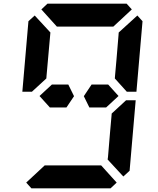

<svg xmlns="http://www.w3.org/2000/svg" viewBox="-20 -1020 856 1040"><path d="M566 -562 622 -500 555 -438H495H464L434 -499L476 -562H506H520ZM156 -526 153 -523H101L134 -905L168 -936L253 -844L240 -698L232 -608L231 -595ZM585 -405 663 -477H715L682 -95L648 -64L563 -156L565 -170L576 -302L584 -392ZM204 -969 237 -1000H390H514H666L694 -969L594 -876H587H534H503H379H348H295H288ZM612 -31 579 0H426H302H150L122 -31L222 -124H528ZM724 -936 752 -905 719 -523H667L658 -533L602 -595L603 -608L611 -698L622 -830L623 -844ZM350 -562 381 -499 340 -438H310H250L194 -500L261 -562H306H321Z"/></svg>

Font: DSEG14 Classic Mini
Style: Bold Italic
Weight: 700
Italic angle: -5°
Designer: Keshikan(Twitter:@keshinomi_88pro)
Version: Version 0.46